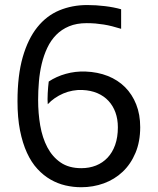

<svg xmlns="http://www.w3.org/2000/svg" viewBox="-20 -747 640 777"><path d="M173.3 -325.2Q172.4 -333.5 172.4 -345.2Q172.4 -356.9 173.1 -369.4Q173.8 -381.8 174.8 -394.3Q175.8 -406.7 177.2 -417Q208 -437.5 246.3 -448.2Q284.7 -459 326.2 -457.5Q375.5 -455.6 416.3 -439.5Q457 -423.3 486.1 -394.3Q515.1 -365.2 531.2 -324.5Q547.4 -283.7 547.4 -232.4Q547.4 -173.8 528.3 -128.4Q509.3 -83 476.6 -52Q443.8 -21 400.4 -5.1Q356.9 10.7 308.6 10.7Q276.4 10.7 244.9 3.4Q213.4 -3.9 184.8 -20.3Q156.2 -36.6 131.6 -63.2Q106.9 -89.8 89.1 -128.7Q71.3 -167.5 61 -219Q50.8 -270.5 50.8 -337.4Q50.8 -441.9 72 -515.9Q93.3 -589.8 130.9 -636.7Q168.5 -683.6 220.2 -705.1Q272 -726.6 333 -726.6Q368.7 -726.6 404.8 -722.2Q440.9 -717.8 470.2 -709.5V-630.4Q451.2 -636.2 434.1 -640.6Q417 -645 400.1 -647.7Q383.3 -650.4 366.5 -651.9Q349.6 -653.3 330.6 -653.3Q290 -653.3 259.5 -640.6Q229 -627.9 207.3 -605.7Q185.5 -583.5 171.4 -553.5Q157.2 -523.4 148.9 -488.8Q140.6 -454.1 137.5 -416.7Q134.3 -379.4 134.3 -342.3Q134.3 -288.6 142.8 -239Q151.4 -189.5 171.6 -150.9Q191.9 -112.3 225.3 -89.4Q258.8 -66.4 309.1 -66.4Q341.3 -66.4 368.4 -77.1Q395.5 -87.9 415.3 -108.9Q435.1 -129.9 446 -160.6Q457 -191.4 457 -231.9Q457 -264.6 447.3 -291.7Q437.5 -318.8 419.2 -338.6Q400.9 -358.4 374.3 -369.9Q347.7 -381.3 314 -382.8Q293.9 -383.8 274.2 -380.1Q254.4 -376.5 236.1 -368.7Q217.8 -360.8 201.9 -349.9Q186 -338.9 173.3 -325.2Z"/></svg>

Font: Arian AMU
Style: Regular
Weight: 400
Designer: Ruben Hakobyan (Tarumian)
Foundry: Ruben Hakobyan (Tarumian)
Version: Version 4.003